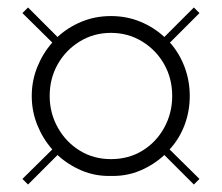

<svg xmlns="http://www.w3.org/2000/svg" viewBox="-20 -680 594 514"><path d="M55 -186 40 -201 120 -280Q95 -308 80 -345Q65 -382 65 -423Q65 -464 80 -501Q95 -538 120 -566L40 -645L55 -660L134 -581Q162 -607 198.5 -622Q235 -637 277 -637Q319 -637 355.5 -622Q392 -607 420 -581L499 -660L514 -645L435 -566Q460 -538 474 -501Q488 -464 488 -423Q488 -382 474 -345Q460 -308 434 -280L514 -201L499 -186L420 -265Q392 -239 355.5 -223.5Q319 -208 277 -209Q235 -208 198.5 -223.5Q162 -239 134 -265ZM277 -254Q324 -254 361 -276.5Q398 -299 419.5 -338Q441 -377 441 -423Q441 -470 419.5 -508Q398 -546 360.5 -569Q323 -592 277 -592Q231 -592 193.5 -569Q156 -546 134.5 -508Q113 -470 113 -423Q113 -377 135 -338Q157 -299 194 -276.5Q231 -254 277 -254Z"/></svg>

Font: Oswald SemiBold
Style: Regular
Weight: 600
Designer: Vernon Adams
Foundry: Vernon Adams
Version: Version 4.100; ttfautohint (v1.8.1.43-b0c9)